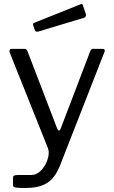

<svg xmlns="http://www.w3.org/2000/svg" viewBox="-20 -774 570 959"><path d="M106 165Q77 165 61 163Q45 161 45 152V113Q45 106 50.5 103Q56 100 73 100H136Q158 100 176 85.5Q194 71 206 49Q218 27 222 4.5Q226 -18 219 -35L28 -513Q26 -520 28.5 -525Q31 -530 39 -530H101Q107 -530 111 -527.5Q115 -525 117 -519L266 -131Q270 -122 275 -122Q280 -122 284 -134L431 -519Q434 -525 437 -527.5Q440 -530 445 -530H492Q499 -530 502 -525.5Q505 -521 502 -515L282 47Q268 83 251 106Q234 129 212.5 141.5Q191 154 165 159.5Q139 165 106 165ZM394 -748 409 -703Q413 -690 399 -685L170 -616Q163 -615 159.5 -616.5Q156 -618 154 -624L146 -646Q142 -657 151 -660L383 -753Q391 -756 394 -748Z"/></svg>

Font: Libre Franklin Thin
Style: Regular
Weight: 400
Version: Version 3.000